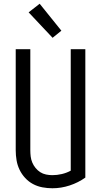

<svg xmlns="http://www.w3.org/2000/svg" viewBox="-20 -998 540 1026"><path d="M260 8Q233 8 206.5 3Q180 -2 156.5 -14.5Q133 -27 114.5 -47Q96 -67 84.5 -91Q73 -115 68.5 -141.5Q64 -168 64 -195V-735H142V-195Q142 -178 144 -161.5Q146 -145 152.5 -129.5Q159 -114 170 -100.5Q181 -87 195 -78Q209 -69 226 -65.5Q243 -62 260 -62Q285 -62 310.5 -68Q336 -74 358 -86V-735H436V-49Q398 -22 352.5 -7Q307 8 260 8ZM261 -796 133 -932 192 -978 308 -834Z"/></svg>

Font: Moesevka
Style: Regular
Weight: 400
Monospace: yes
Designer: Belleve Invis
Foundry: Belleve Invis
Version: Version 32.5.0; ttfautohint (v1.8.4)